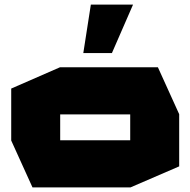

<svg xmlns="http://www.w3.org/2000/svg" viewBox="-20 -819 832 839"><path d="M243 -319V-525H670L763 -320V-319ZM122 0 29 -205V-206H549V0ZM29 -206V-432L242 -525H243V-206ZM549 0V-319H763V-92L550 0ZM344 -587 377 -799H561V-798L469 -587Z"/></svg>

Font: Foldit ExtraBold
Style: Regular
Weight: 800
Version: Version 1.003